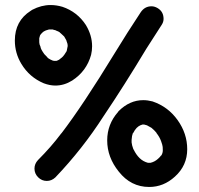

<svg xmlns="http://www.w3.org/2000/svg" viewBox="-20 -716 791 763"><path d="M200 -376Q178 -376 154 -385Q97 -409 65 -462Q39 -505 39 -555Q39 -633 102 -673L108 -677Q144 -696 181 -696Q204 -696 228 -689Q287 -669 321 -617Q346 -576 346 -532Q346 -515 342 -498Q324 -433 267 -396Q235 -376 200 -376ZM204 -474Q206 -475 207 -475Q208 -475 209 -476Q215 -478 219 -482L220 -483Q226 -487 230.5 -492Q235 -497 236 -499L245 -513L249 -533Q249 -543 244 -554Q244 -556 243 -557L235 -571Q230 -575 227 -578.5Q224 -582 221 -584Q219 -585 218 -587Q213 -591 204 -594L200 -596Q194 -597 189 -599H175L162 -595Q156 -592 154 -591Q152 -590 149.5 -587.5Q147 -585 145 -583Q143 -581 141.5 -579Q140 -577 139 -575L136 -564V-548Q136 -540 141 -530Q141 -522 156 -501Q169 -488 169.5 -486.5Q170 -485 181 -479L188 -476Q189 -475 191 -475Q193 -475 195 -474ZM573 27Q500 27 452 -34Q406 -91 406 -158Q406 -222 449 -271L451 -274Q495 -318 549 -318Q567 -318 586 -313Q648 -292 686 -238.5Q724 -185 724 -123Q724 -58 675 -14Q630 27 573 27ZM578 -69Q595 -73 608 -85Q616 -92 620 -98H621Q624 -103 625.5 -108Q627 -113 627 -119Q627 -125 626.5 -132Q626 -139 620 -155.5Q614 -172 602 -187V-188Q593 -199 582 -208L564 -218L553 -221H546Q538 -219 530.5 -214Q523 -209 516 -199L509 -187H508Q504 -177 503 -160V-150Q504 -139 510 -123L511 -122Q521 -101 535 -87.5Q549 -74 568 -69ZM166 3Q146 3 131.5 -11.5Q117 -26 117 -46Q117 -65 131 -80Q183 -132 222 -184Q222 -185 224 -186Q309 -297 436 -505Q486 -587 539 -667Q555 -691 582 -691Q594 -691 606 -684Q630 -670 630 -641Q630 -629 623 -618L562 -523Q473 -375 392 -255Q308 -124 200 -11Q185 3 166 3Z"/></svg>

Font: Bad Comic
Style: Regular
Weight: 400
Designer: GGBotNet
Foundry: f0n7
Version: 0.9